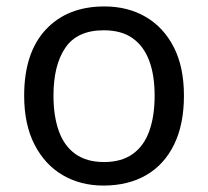

<svg xmlns="http://www.w3.org/2000/svg" viewBox="-20 -566 645 596"><path d="M551 -269Q551 -180 520.5 -117.5Q490 -55 434 -22.5Q378 10 301 10Q230 10 174.5 -22.5Q119 -55 87 -117.5Q55 -180 55 -269Q55 -402 122 -474Q189 -546 304 -546Q377 -546 432.5 -513.5Q488 -481 519.5 -419.5Q551 -358 551 -269ZM146 -269Q146 -206 162.5 -159.5Q179 -113 214 -88Q249 -63 303 -63Q357 -63 392 -88Q427 -113 443.5 -159.5Q460 -206 460 -269Q460 -333 443 -378Q426 -423 391.5 -447.5Q357 -472 302 -472Q220 -472 183 -418Q146 -364 146 -269Z"/></svg>

Font: hexukannada05
Style: Book
Weight: 400
Designer: Jelle Bosma - Monotype Design Team
Foundry: Monotype Imaging Inc.
Version: Version 2.003